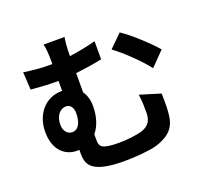

<svg xmlns="http://www.w3.org/2000/svg" viewBox="-142 -977 1284 1198"><g transform="rotate(-20 500.0 -378.0)"><path d="M850 -267 713 -309C720 -262 720 -226 720 -187C720 -135 699 -103 648 -87C609 -76 547 -69 496 -69C379 -69 368 -90 368 -133V-172C405 -216 421 -277 421 -341C421 -380 411 -414 392 -441V-569C448 -576 508 -584 568 -597V-717C508 -701 449 -690 392 -682C392 -742 396 -777 401 -806H262C269 -777 272 -745 272 -681V-673H243C196 -673 139 -679 83 -687L90 -570C155 -564 209 -561 252 -561H272V-495H268C160 -495 85 -407 85 -290C85 -163 159 -112 231 -112C236 -112 242 -112 247 -113V-92C247 -23 257 50 487 50C554 50 657 42 702 29C817 -6 844 -63 849 -151C852 -192 850 -211 850 -267ZM734 -715 650 -632C705 -593 803 -501 854 -434L944 -526C899 -579 796 -675 734 -715ZM189 -299C189 -359 221 -396 260 -396C288 -396 307 -374 307 -335C307 -279 289 -231 244 -231C215 -231 189 -256 189 -299Z"/></g></svg>

Font: Spoqa Han Sans Neo Bold
Style: Bold
Weight: 700
Designer: [Spoqa Han Sans Neo] Dong-huui Kim  Younghwa Kang  Yujin Lee  [Noto Sans] Ryoko NISHIZUKA  (kana & ideographs); Paul D. 
Foundry: Spoqa (http://www.spoqa-han-sans.com)
Version: Version 1.100;hotconv 1.0.109;makeotfexe 2.5.65596